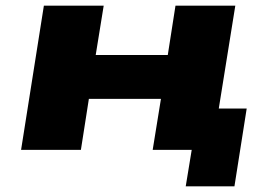

<svg xmlns="http://www.w3.org/2000/svg" viewBox="-20 -526 908 674"><path d="M632 128 653 0H516L545 -179H292L264 0H54L134 -506H344L316 -333H569L596 -506H806L748 -145H846L803 128Z"/></svg>

Font: Nunito Sans 7pt Expanded Black
Style: Italic
Weight: 900
Width: 7
Italic angle: -9°
Designer: Vernon Adams
Foundry: Vernon Adams
Version: Version 3.101;gftools[0.9.27]